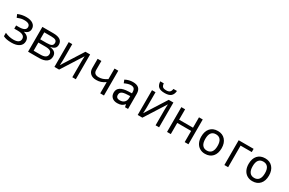

<svg xmlns="http://www.w3.org/2000/svg" viewBox="166 -2168 5412 3590"><g transform="rotate(30 2872.0 -373.0)"><path d="M188 -313Q339.8 -313 339.8 -397Q339.8 -476.1 216.8 -476.1Q179.2 -476.1 148.4 -469.2Q117.7 -462.4 67.9 -441.9L39.1 -507.8Q122.1 -544.9 220.2 -544.9Q312.5 -544.9 365.7 -507.1Q418.9 -469.2 418.9 -403.8Q418.9 -314 318.8 -286.1V-282.2Q380.4 -264.2 408.7 -230.7Q437 -197.3 437 -147Q437 -72.8 377.2 -31.5Q317.4 9.8 211.9 9.8Q96.2 9.8 33.2 -24.9V-99.1Q122.6 -57.1 213.9 -57.1Q284.2 -57.1 320.1 -81.3Q356 -105.5 356 -150.9Q356 -244.1 204.1 -244.1H129.9V-313Z M1002.9 -400.9Q1002.9 -348.6 972.9 -321.5Q942.9 -294.4 888.7 -285.2V-280.8Q957 -271.5 988.5 -240.7Q1020 -210 1020 -155.8Q1020 -81.1 965.1 -40.5Q910.2 0 804.7 0H568.8V-535.2H803.7Q1002.9 -535.2 1002.9 -400.9ZM939 -161.1Q939 -204.6 906 -224.4Q873 -244.1 796.9 -244.1H649.9V-67.9H798.8Q939 -67.9 939 -161.1ZM923.8 -393.1Q923.8 -432.1 893.8 -448.5Q863.8 -464.8 802.7 -464.8H649.9V-314H787.1Q862.3 -314 893.1 -332.5Q923.8 -351.1 923.8 -393.1Z M1213.9 -535.2V-195.8L1210.4 -106.9L1209 -79.1L1498.5 -535.2H1599.6V0H1523.9V-327.1L1525.4 -391.6L1527.8 -455.1L1238.8 0H1137.7V-535.2Z M1842.8 -535.2V-339.8Q1842.8 -246.1 1949.7 -246.1Q1994.1 -246.1 2034.7 -259.8Q2075.2 -273.4 2126.5 -306.2V-535.2H2207.5V0H2126.5V-242.2Q2075.2 -207 2031.5 -192.6Q1987.8 -178.2 1932.6 -178.2Q1852.5 -178.2 1807.1 -220.2Q1761.7 -262.2 1761.7 -334V-535.2Z M2658.2 -7.3 2645.5 -66.4Q2617.2 -31.2 2581.1 -15.1Q2544.9 1 2491.2 1Q2419.4 1 2378.2 -36.4Q2336.9 -73.7 2336.9 -141.6Q2336.9 -287.6 2568.8 -294.4L2640.1 -296.9V-319.8Q2640.1 -372.6 2618.4 -396.5Q2596.7 -420.4 2548.8 -420.4Q2493.2 -420.4 2413.6 -382.3L2387.7 -447.3Q2427.7 -468.8 2469.2 -479.5Q2510.7 -490.2 2553.2 -490.2Q2639.2 -490.2 2681.2 -451.4Q2723.1 -412.6 2723.1 -329.6V-7.3ZM2505.4 -68.8Q2567.4 -68.8 2602.8 -102.8Q2638.2 -136.7 2638.2 -199.2V-235.4L2575.7 -232.4Q2494.6 -229.5 2460 -208Q2425.3 -186.5 2425.3 -140.6Q2425.3 -105 2446 -86.9Q2466.8 -68.8 2505.4 -68.8Z M3011.7 -535.2V-195.8L3008.3 -106.9L3006.8 -79.1L3296.4 -535.2H3397.5V0H3321.8V-327.1L3323.2 -391.6L3325.7 -455.1L3036.6 0H2935.5V-535.2ZM3164.6 -606Q3074.2 -606 3032.7 -640.9Q2991.2 -675.8 2986.3 -755.9H3062.5Q3066.9 -705.1 3089.1 -685.1Q3111.3 -665 3166.5 -665Q3216.8 -665 3241 -686.5Q3265.1 -708 3270.5 -755.9H3347.2Q3341.3 -678.7 3297.9 -642.3Q3254.4 -606 3164.6 -606Z M3650.4 -535.2V-311H3950.2V-535.2H4031.2V0H3950.2V-241.2H3650.4V0H3569.3V-535.2Z M4606.4 -245.6Q4606.4 -130.9 4547.6 -64.9Q4488.8 1 4384.3 1Q4319.8 1 4269.8 -29.5Q4219.7 -60.1 4192.9 -115.7Q4166 -171.4 4166 -245.6Q4166 -360.4 4224.4 -425.8Q4282.7 -491.2 4387.2 -491.2Q4488.3 -491.2 4547.4 -424.3Q4606.4 -357.4 4606.4 -245.6ZM4253.4 -245.6Q4253.4 -158.2 4287.4 -113.8Q4321.3 -69.3 4386.2 -69.3Q4450.7 -69.3 4484.9 -113.5Q4519 -157.7 4519 -245.6Q4519 -332.5 4485.1 -376.2Q4451.2 -419.9 4385.3 -419.9Q4320.3 -419.9 4286.9 -376.7Q4253.4 -333.5 4253.4 -245.6Z M5129.4 -465.8H4888.2V0H4807.1V-535.2H5129.4Z M5628.9 -245.6Q5628.9 -130.9 5570.1 -64.9Q5511.2 1 5406.7 1Q5342.3 1 5292.2 -29.5Q5242.2 -60.1 5215.3 -115.7Q5188.5 -171.4 5188.5 -245.6Q5188.5 -360.4 5246.8 -425.8Q5305.2 -491.2 5409.7 -491.2Q5510.7 -491.2 5569.8 -424.3Q5628.9 -357.4 5628.9 -245.6ZM5275.9 -245.6Q5275.9 -158.2 5309.8 -113.8Q5343.8 -69.3 5408.7 -69.3Q5473.1 -69.3 5507.3 -113.5Q5541.5 -157.7 5541.5 -245.6Q5541.5 -332.5 5507.6 -376.2Q5473.6 -419.9 5407.7 -419.9Q5342.8 -419.9 5309.3 -376.7Q5275.9 -333.5 5275.9 -245.6Z"/></g></svg>

Font: XL-Viking
Style: Regular
Weight: 400
Foundry: Ascender Corporation
Version: Version 1.10 March 23, 2015